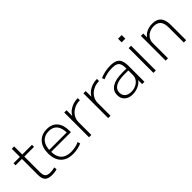

<svg xmlns="http://www.w3.org/2000/svg" viewBox="181 -1786 2852 2852"><g transform="rotate(-45 1607.0 -360.0)"><path d="M320 10Q238 10 203 -25.5Q168 -61 168 -143V-477H34V-520H168V-690H218V-520H422V-477H218V-153Q218 -87 242 -61Q266 -35 327 -35Q351 -35 373.5 -38.5Q396 -42 417 -49L424 -6Q397 3 371.5 6.5Q346 10 320 10Z M762 10Q636 10 568 -60Q500 -130 500 -260Q500 -386 564.5 -458Q629 -530 741 -530Q849 -530 906.5 -462.5Q964 -395 964 -268Q964 -261 963.5 -255Q963 -249 963 -244H527V-285H929L917 -270Q917 -378 872.5 -433Q828 -488 741 -488Q650 -488 599.5 -429.5Q549 -371 549 -263V-253Q549 -145 603 -89Q657 -33 761 -33Q805 -33 849.5 -42.5Q894 -52 931 -69L942 -28Q903 -10 856.5 0Q810 10 762 10Z M1100 0V-520H1148V-402H1150Q1171 -441 1207.5 -469.5Q1244 -498 1292 -514Q1340 -530 1393 -530V-485Q1325 -485 1269.5 -456.5Q1214 -428 1181.5 -379Q1149 -330 1149 -270V0Z M1503 0V-520H1551V-402H1553Q1574 -441 1610.5 -469.5Q1647 -498 1695 -514Q1743 -530 1796 -530V-485Q1728 -485 1672.5 -456.5Q1617 -428 1584.5 -379Q1552 -330 1552 -270V0Z M2011 10Q1932 10 1885 -32Q1838 -74 1838 -146Q1838 -235 1912.5 -282Q1987 -329 2126 -329H2215Q2215 -390 2202 -424Q2189 -458 2157 -472.5Q2125 -487 2069 -487Q2018 -487 1968 -476.5Q1918 -466 1872 -446L1858 -485Q1907 -507 1962 -518.5Q2017 -530 2074 -530Q2145 -530 2187 -510.5Q2229 -491 2247 -446.5Q2265 -402 2265 -326V0H2217V-82H2215Q2189 -42 2132 -16Q2075 10 2011 10ZM2024 -32Q2078 -32 2121 -53Q2164 -74 2189.5 -110Q2215 -146 2215 -189V-289H2131Q2010 -289 1948.5 -253Q1887 -217 1887 -149Q1887 -95 1923 -63.5Q1959 -32 2024 -32Z M2440 -654V-730H2517V-654ZM2453 0V-520H2503V0Z M2710 0V-520H2759V-441H2761Q2789 -483 2841 -506.5Q2893 -530 2958 -530Q3051 -530 3095.5 -478.5Q3140 -427 3140 -320V0H3091V-313Q3091 -402 3056 -444.5Q3021 -487 2948 -487Q2893 -487 2850 -465Q2807 -443 2783 -404.5Q2759 -366 2759 -316V0Z"/></g></svg>

Font: M PLUS 1 Light
Style: Regular
Weight: 300
Designer: Coji Morishita
Foundry: UNDERFOREST DESIGN
Version: Version 1.001